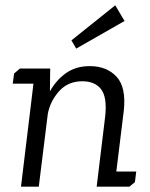

<svg xmlns="http://www.w3.org/2000/svg" viewBox="-20 -703 563 723"><path d="M449 -624 267 -520 249 -551 414 -683ZM55 -445H169L168 -359Q192 -402 229 -428Q266 -454 318 -454Q382 -454 419 -414Q456 -374 446 -285L418 -57H493L488 -17L467 0H344L376 -264Q384 -336 361 -366.5Q338 -397 290 -397Q236 -397 202.5 -359.5Q169 -322 160 -274L126 0H59L106 -388H28L33 -426Z"/></svg>

Font: Zilla Slab Regular
Style: Italic
Weight: 400
Italic angle: -6°
Designer: Typotheque.com
Foundry: Typotheque type foundry
Version: Version 1.1; 2017; ttfautohint (v1.6)